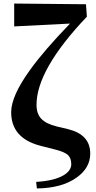

<svg xmlns="http://www.w3.org/2000/svg" viewBox="-20 -840 543 1083"><path d="M366 -111Q489 -80 489 26Q489 107 413 161Q330 221 188 223L184 186Q285 180 338 149Q382 123 382 86Q382 53 364 35Q346 18 297 5L207 -18Q43 -61 43 -207Q43 -298 149 -445Q228 -555 375 -707L60 -691V-820L465 -816L470 -746Q186 -447 186 -249Q186 -198 213 -170Q239 -142 299 -127Z"/></svg>

Font: Source Han Serif SC Heavy
Style: Regular
Weight: 900
Designer: Ryoko NISHIZUKA  (kana & ideographs); Frank Grießhammer (Latin, Greek & Cyrillic); Wenlong ZHANG  (bopomofo); Sandoll Co
Foundry: Adobe Systems Incorporated
Version: Version 1.001 October 20, 2017